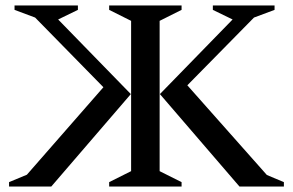

<svg xmlns="http://www.w3.org/2000/svg" viewBox="-20 -680 1069 700"><path d="M378 0V-16L458 -56V-604L378 -644V-660H642V-644L562 -604V-56L642 -16V0ZM563 -337 828 -609 756 -644V-660H981V-644L906 -616L663 -369L953 -42L1015 -16V0H853ZM457 -337 167 0H13V-16L78 -43L357 -362L108 -616L33 -644V-660H264V-644L192 -609Z"/></svg>

Font: Spectral Medium
Style: Regular
Weight: 500
Designer: Jean-Baptiste Levee
Foundry: Production Type
Version: Version 2.001